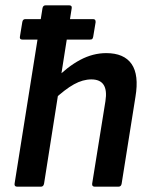

<svg xmlns="http://www.w3.org/2000/svg" viewBox="-20 -703 565 723"><path d="M64 -554Q53 -554 55 -565L64 -620Q66 -631 75 -631H331Q341 -631 340 -619L331 -565Q330 -560 328 -557Q326 -554 319 -554H121ZM45 0Q33 0 35 -12L140 -672Q142 -683 152 -683H240Q252 -683 250 -672L146 -12Q144 0 134 0ZM337 0Q326 0 327 -11L377 -322Q390 -404 324 -404Q292 -404 258.5 -385.5Q225 -367 181 -326L186 -403Q234 -452 282 -477.5Q330 -503 380 -503Q447 -503 475.5 -462Q504 -421 490 -338L438 -11Q436 0 426 0Z"/></svg>

Font: Sofia Sans Semi Condensed
Style: Bold Italic
Weight: 700
Italic angle: -9°
Version: Version 4.100